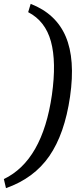

<svg xmlns="http://www.w3.org/2000/svg" viewBox="-52 -809 429 995"><path d="M94 -746 107 -789Q238 -738 288.5 -620Q339 -502 311 -308Q283 -115 203.5 0Q124 115 -21 166L-32 119Q168 23 217 -317Q241 -488 212 -594Q183 -700 94 -746Z"/></svg>

Font: Exo 2.0 Medium
Style: Italic
Weight: 500
Italic angle: -8°
Designer: Natanael Gama
Version: Version 1.001;PS 001.001;hotconv 1.0.70;makeotf.lib2.5.58329